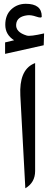

<svg xmlns="http://www.w3.org/2000/svg" viewBox="-20 -992 282 1014"><path d="M156.2 -655 165.5 -659V-88.6Q165.5 -27.9 113.8 2.4L87.4 -487.1Q80.6 -619.4 156.2 -655ZM54.5 -779.4Q7.9 -808.9 7.9 -860.9Q7.9 -912.9 39.5 -942.4Q71.1 -971.9 116.6 -971.9Q200.5 -971.9 200.5 -905.2Q200.5 -894.3 172 -904.1Q145.1 -913.5 124.9 -911.4Q69 -904.7 65.4 -863.8Q61.3 -822.4 121.3 -804.2Q139.4 -798.6 212.9 -815.6L210.8 -753L6.9 -707.5V-768Z"/></svg>

Font: Gandom FD
Style: FD
Weight: 400
Foundry: DejaVu fonts team - Redesigned by Saber Rastikerdar - Based on Samim Font
Version: Version 0.6